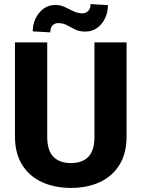

<svg xmlns="http://www.w3.org/2000/svg" viewBox="-20 -921 702 951"><path d="M447.8 -710.9H606.9V-244.1Q606.9 -161.6 572 -105Q537.1 -48.3 475.1 -19.3Q413.1 9.8 331.5 9.8Q250 9.8 187.3 -19.3Q124.5 -48.3 89.4 -105Q54.2 -161.6 54.2 -244.1V-710.9H213.9V-244.1Q213.9 -175.3 244.6 -144.3Q275.4 -113.3 331.5 -113.3Q387.7 -113.3 417.7 -144.3Q447.8 -175.3 447.8 -244.1ZM428.7 -900.9 514.6 -895.5Q514.6 -859.9 500.2 -830.1Q485.8 -800.3 460.9 -782.5Q436 -764.6 403.3 -764.6Q372.6 -764.6 351.8 -775.1Q331.1 -785.6 312 -796.1Q293 -806.6 267.6 -806.6Q251.5 -806.6 240.2 -795.2Q229 -783.7 229 -760.7L142.1 -765.6Q142.1 -800.3 156.5 -830.1Q170.9 -859.9 196 -878.2Q221.2 -896.5 253.4 -896.5Q279.3 -896.5 300.8 -886.2Q322.3 -876 343.5 -865.5Q364.7 -855 388.7 -855Q405.3 -855 417 -866.7Q428.7 -878.4 428.7 -900.9Z"/></svg>

Font: Vazirmatn UI ExtraBold
Style: Regular
Weight: 800
Designer: Saber Rastikerdar
Foundry: Saber Rastikerdar
Version: Version 33.003